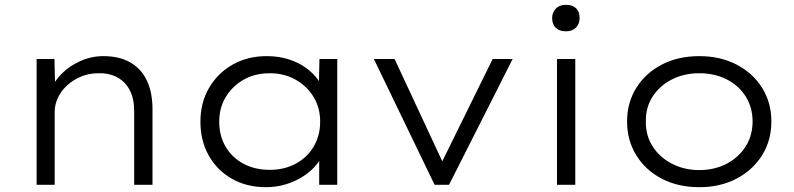

<svg xmlns="http://www.w3.org/2000/svg" viewBox="-20 -767 3294 797"><path d="M132 0V-522H206L209 -397L191 -394Q205 -430 236.5 -461.5Q268 -493 313.5 -513.5Q359 -534 409 -534Q476 -534 521.5 -507.5Q567 -481 590 -432Q613 -383 613 -313V0H537V-305Q537 -357 519 -392Q501 -427 467.5 -445.5Q434 -464 389 -463Q349 -463 316 -449Q283 -435 258.5 -412.5Q234 -390 220.5 -361.5Q207 -333 207 -303V0H170Q160 0 150.5 0Q141 0 132 0Z M1084 10Q1004 10 942.5 -25Q881 -60 846.5 -121.5Q812 -183 812 -262Q812 -341 848 -402.5Q884 -464 946 -499Q1008 -534 1087 -534Q1136 -534 1177.5 -521Q1219 -508 1250.5 -485Q1282 -462 1302 -433.5Q1322 -405 1327 -375L1303 -382L1306 -522H1380V0H1305V-136L1325 -147Q1319 -117 1298 -89Q1277 -61 1244 -38.5Q1211 -16 1170 -3Q1129 10 1084 10ZM1100 -62Q1160 -62 1207.5 -87.5Q1255 -113 1282 -158.5Q1309 -204 1309 -262Q1309 -319 1282 -364Q1255 -409 1207.5 -436Q1160 -463 1100 -463Q1038 -463 991 -436Q944 -409 917 -364Q890 -319 890 -262Q890 -204 916 -159Q942 -114 989.5 -88Q1037 -62 1100 -62Z M1784 0 1532 -522H1618L1824 -80L1802 -69L2025 -522H2108L1844 0Z M2292 0V-522H2368V0ZM2329 -637Q2302 -637 2287 -651.5Q2272 -666 2272 -692Q2272 -716 2287.5 -731.5Q2303 -747 2329 -747Q2357 -747 2371.5 -732.5Q2386 -718 2386 -692Q2386 -668 2371 -652.5Q2356 -637 2329 -637Z M2883 10Q2795 10 2727.5 -25Q2660 -60 2621.5 -122Q2583 -184 2583 -263Q2583 -341 2621.5 -402.5Q2660 -464 2727.5 -499Q2795 -534 2883 -534Q2970 -534 3037.5 -499Q3105 -464 3143.5 -402.5Q3182 -341 3182 -263Q3182 -184 3143.5 -122.5Q3105 -61 3037.5 -25.5Q2970 10 2883 10ZM2883 -61Q2946 -61 2996.5 -87.5Q3047 -114 3075.5 -159.5Q3104 -205 3104 -263Q3104 -321 3075.5 -366.5Q3047 -412 2996.5 -437.5Q2946 -463 2883 -463Q2819 -463 2768.5 -437Q2718 -411 2689 -366Q2660 -321 2661 -263Q2660 -205 2689 -159.5Q2718 -114 2769 -87.5Q2820 -61 2883 -61Z"/></svg>

Font: Lexend Exa Light
Style: Regular
Weight: 300
Designer: Bonnie Shaver-Troup, Thomas Jockin
Foundry: Lexend
Version: Version 1.007